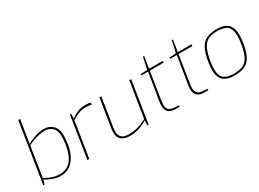

<svg xmlns="http://www.w3.org/2000/svg" viewBox="-32 -1437 2858 2117"><g transform="rotate(-30 1396.5 -378.5)"><path d="M113 -57 96 0H80L201 -763H225L179 -472Q230 -502 289.5 -519.5Q349 -537 393 -537Q464 -537 507.5 -493Q551 -449 551 -365Q551 -322 541 -254Q522 -135 460.5 -64.5Q399 6 302 6Q255 6 202.5 -13Q150 -32 113 -57ZM517 -261Q527 -326 527 -363Q527 -441 489.5 -478Q452 -515 390 -515Q303 -515 176 -456L116 -73Q164 -46 207 -31Q250 -16 303 -16Q394 -16 446 -78.5Q498 -141 517 -261Z M725 -531H741L739 -469Q828 -537 916 -537Q966 -537 991 -529L987 -505Q953 -513 912 -513Q866 -513 824 -497Q782 -481 737 -453L665 0H641Z M1039 -116Q1039 -141 1043 -167L1101 -531H1125L1067 -162Q1063 -138 1063 -121Q1063 -70 1091.5 -43Q1120 -16 1183 -16Q1244 -16 1294 -30.5Q1344 -45 1409 -78L1481 -531H1505L1421 0H1405L1407 -62Q1351 -29 1298 -11.5Q1245 6 1180 6Q1111 6 1075 -26.5Q1039 -59 1039 -116Z M1646 -107Q1646 -133 1650 -158Q1654 -183 1655 -188L1708 -509H1622L1624 -525L1709 -531L1741 -680H1757L1733 -531H1908L1905 -509H1730L1679 -188Q1670 -132 1670 -107Q1670 -68 1690 -47Q1710 -26 1752 -22L1818 -16L1815 0H1759Q1703 0 1674.5 -28Q1646 -56 1646 -107Z M2012 -107Q2012 -133 2016 -158Q2020 -183 2021 -188L2074 -509H1988L1990 -525L2075 -531L2107 -680H2123L2099 -531H2274L2271 -509H2096L2045 -188Q2036 -132 2036 -107Q2036 -68 2056 -47Q2076 -26 2118 -22L2184 -16L2181 0H2125Q2069 0 2040.5 -28Q2012 -56 2012 -107Z M2327 -170Q2327 -209 2335 -265Q2352 -371 2383 -430Q2414 -489 2465 -513Q2516 -537 2598 -537Q2695 -537 2739 -492Q2783 -447 2783 -356Q2783 -316 2773 -251Q2757 -153 2727 -97.5Q2697 -42 2645.5 -18Q2594 6 2512 6Q2425 6 2376 -34.5Q2327 -75 2327 -170ZM2749 -258Q2758 -315 2758 -356Q2758 -442 2720.5 -478.5Q2683 -515 2593 -515Q2519 -515 2475 -494Q2431 -473 2403.5 -418Q2376 -363 2359 -258Q2351 -204 2351 -170Q2351 -81 2393.5 -48.5Q2436 -16 2517 -16Q2588 -16 2632 -35Q2676 -54 2704.5 -106Q2733 -158 2749 -258Z"/></g></svg>

Font: Exo Thin
Style: Italic
Weight: 250
Italic angle: -9°
Designer: Natanael Gama
Foundry: Natanael Gama
Version: Version 1.500; ttfautohint (v1.6)